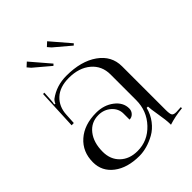

<svg xmlns="http://www.w3.org/2000/svg" viewBox="-227 -936 1071 1071"><g transform="rotate(-45 308.5 -400.0)"><path d="M451.2 -428.2Q451.2 -496.1 402.1 -537.6Q353 -579.1 272.9 -579.1Q201.2 -579.1 161.1 -541.5Q121.1 -503.9 118.2 -443.4L114.7 -381.3L97.2 -380.9L107.9 -617.2H118.2L115.2 -564Q113.8 -542.5 110.8 -532.2L118.2 -529.8Q119.1 -533.7 124.3 -541.7Q129.4 -549.8 133.8 -553.2Q192.9 -597.2 272 -597.2Q387.7 -597.2 458.3 -547.1Q528.8 -497.1 528.8 -415V-70.8Q528.8 -39.6 534.7 -29.8Q540.5 -20 562 -20L582 -21L599.1 -22L600.1 -13.2Q540 -7.3 491.2 8.8V1Q491.2 -26.4 480.5 -88.9Q472.7 -133.3 472.2 -153.8H461.9Q451.2 -111.3 425.8 -78.4Q400.4 -45.4 368.4 -27.6Q336.4 -9.8 304.7 -1Q272.9 7.8 244.1 7.8Q149.9 7.8 92.5 -35.9Q35.2 -79.6 35.2 -150.9Q35.2 -233.4 92.3 -283.7Q149.4 -334 243.2 -334Q304.2 -334 347.7 -300.8Q391.1 -267.6 391.1 -220.2Q391.1 -201.7 378.7 -188.2Q366.2 -174.8 348.1 -174.8V-222.2Q348.1 -261.2 317.4 -288.6Q286.6 -315.9 243.2 -315.9Q185.5 -315.9 150.4 -271.2Q115.2 -226.6 115.2 -153.8Q115.2 -93.3 153.8 -56.2Q192.4 -19 255.9 -19Q336.4 -19 393.8 -79.8Q451.2 -140.6 451.2 -226.1ZM171.9 -809.1 269 -695.8 259.8 -687 165 -767.1 147.9 -787.1ZM332 -809.1 429.2 -695.8 419.9 -687 325.2 -767.1 308.1 -787.1Z"/></g></svg>

Font: FoglihtenNo07calt
Style: Regular
Weight: 500
Designer: gluk (gluksza@wp.pl)
Foundry: gluk (gluksza@wp.pl)
Version: Version 0.844